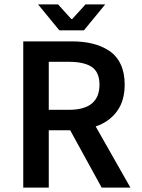

<svg xmlns="http://www.w3.org/2000/svg" viewBox="-20 -847 640 867"><path d="M248 -710 151.9 -827.1H242.2L301.8 -761.2H306.2L366.2 -827.1H455.1L358.9 -710ZM85 0V-660.2H303.2Q356 -660.2 397.9 -649.9Q439.9 -639.6 473.4 -617.4Q506.8 -595.2 524.9 -556.6Q543 -518.1 543 -464.8Q543 -392.1 508.3 -344.5Q473.6 -296.9 412.1 -275.9L568.8 0H439L296.9 -258.8H200.2V0ZM200.2 -351.1H291Q429.2 -351.1 429.2 -464.8Q429.2 -520.5 395 -544.2Q360.8 -567.9 291 -567.9H200.2Z"/></svg>

Font: Office Code Pro Medium
Style: Regular
Weight: 500
Designer: Nathan Rutzky & Paul D. Hunt
Foundry: Adobe Systems Incorporated
Version: Version 1.004;PS 001.004;hotconv 1.0.70;makeotf.lib2.5.58329